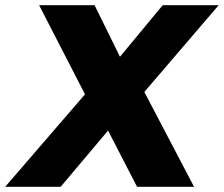

<svg xmlns="http://www.w3.org/2000/svg" viewBox="-62 -721 864 741"><path d="M687 0H467L355 -217L172 0H-42L266 -357L89 -701H303L401 -502L566 -701H782L495 -366Z"/></svg>

Font: Argentum Novus
Style: Bold Italic
Weight: 700
Designer: Julieta Ulanovsky (font) & Cristiano Sobral (main changes)
Foundry: Julieta Ulanovsky (font) & Cristiano Sobral (main changes)
Version: Version 3.00;November 27, 2020;FontCreator 13.0.0.2655 64-bi